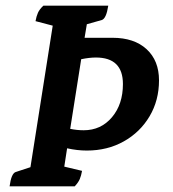

<svg xmlns="http://www.w3.org/2000/svg" viewBox="-20 -661 615 681"><path d="M14 0Q20 -46 36 -51L88 -68L167 -570L106 -586Q109 -603 114.5 -615.5Q120 -628 134 -641H364Q357 -595 341 -590L288 -575L280 -527H379Q456 -527 500 -486.5Q544 -446 544 -376Q544 -305 510.5 -248.5Q477 -192 419 -159.5Q361 -127 288 -127Q254 -127 218 -135L208 -70L271 -55Q268 -38 263 -26Q258 -14 245 0ZM320 -457Q297 -457 268 -451L229 -204Q253 -199 277 -199Q338 -199 377 -245Q416 -291 416 -363Q416 -457 320 -457Z"/></svg>

Font: Petrona
Style: Bold Italic
Weight: 700
Italic angle: -9°
Designer: Ringo R. Seeber
Foundry: Ringo R. Seeber
Version: Version 2.001; ttfautohint (v1.8.3)